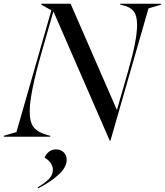

<svg xmlns="http://www.w3.org/2000/svg" viewBox="-73 -732 882 1028"><path d="M-53 -5 15 -25 202 -677 148 -707V-712H305L553 -143L614 -355Q661 -519 661 -597Q661 -650 641.5 -673Q622 -696 583 -704L571 -707V-712H789V-707L722 -687L518 22H515L213 -671L149 -449Q86 -228 86 -136Q86 -75 109.5 -48Q133 -21 184 -8L196 -5V0H-53ZM210 178Q210 139 166 112Q173 93 189 80.5Q205 68 227 68Q252 68 268 83.5Q284 99 284 124Q284 162 243 201Q202 240 132 276L129 271Q172 245 191 224Q210 203 210 178Z"/></svg>

Font: Nyght Serif Italic
Style: Regular
Weight: 400
Italic angle: -16°
Designer: Maksym Kobuzan
Version: Version 0.410